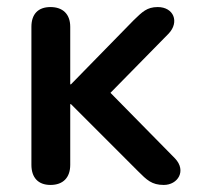

<svg xmlns="http://www.w3.org/2000/svg" viewBox="-20 -516 564 544"><path d="M123 8C159 8 179 -13 179 -49V-221H181L371 -31C396 -6 410 8 444 8C484 8 509 -32 476 -67L293 -253L458 -421C489 -454 472 -496 427 -496C396 -496 383 -482 359 -459L181 -277H179V-440C179 -476 158 -496 123 -496C88 -496 69 -476 69 -440V-49C69 -13 88 8 123 8Z"/></svg>

Font: SN Pro Medium
Style: Regular
Weight: 500
Designer: Tobias Whetton
Foundry: Supernotes
Version: Version 1.003;Glyphs 3.3 (3324)